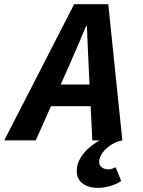

<svg xmlns="http://www.w3.org/2000/svg" viewBox="-63 -672 683 919"><path d="M405.3 227.3Q361.7 227.3 333.1 206.7Q304.4 186.1 304.4 147.1Q304.4 112.6 322.7 83.3Q340.9 53.9 366.6 32.6Q392.3 11.2 413.9 0H378.9L361.5 -353.2Q359.4 -401.7 357 -449.4Q354.5 -497 353.1 -547.1H348.9Q327.5 -497.1 307.9 -450.1Q288.2 -403 266.1 -353.9L108 0H-42.6L291.8 -651.8H455.3L522.6 0Q493.4 5.2 468.2 21.8Q442.9 38.3 427.2 60.1Q411.6 81.9 411.6 102.8Q411.6 120.1 424.7 129.4Q437.8 138.7 455.8 138.7Q465.4 138.7 473.1 136.1Q480.8 133.4 490.4 128.6L517.2 194.4Q495.1 209.6 464.3 218.5Q433.4 227.3 405.3 227.3ZM120.3 -163.8 144.8 -267.3H442.9L419.7 -163.8Z"/></svg>

Font: SourceCodeVF
Style: Italic
Weight: 200
Italic angle: -11°
Monospace: yes
Designer: Paul D. Hunt, Teo Tuominen
Foundry: Adobe
Version: Version 1.026;hotconv 1.1.0;makeotfexe 2.6.0